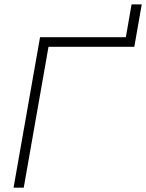

<svg xmlns="http://www.w3.org/2000/svg" viewBox="-20 -865 673 885"><path d="M42.5 0 164.6 -693.4H560.1L586.4 -844.7H633.3L599.1 -649.4H203.6L89.4 0Z"/></svg>

Font: Cascadia Code NF ExtraLight
Style: Italic
Weight: 200
Italic angle: -10°
Monospace: yes
Designer: Aaron Bell
Foundry: Saja Typeworks
Version: Version 2404.023; ttfautohint (v1.8.4)